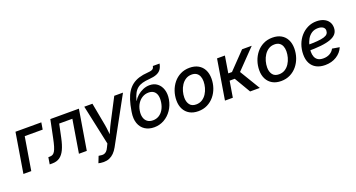

<svg xmlns="http://www.w3.org/2000/svg" viewBox="-52 -1481 4524 2442"><g transform="rotate(-20 2210.0 -260.5)"><path d="M463.4 -539.1 448.2 -446.3H205.1L131.3 0H24.9L113.8 -539.1Z M380.9 0 396 -92.3H415Q438.5 -92.3 455.3 -101.3Q472.2 -110.4 485.6 -132.8Q499 -155.3 511 -195.1Q522.9 -234.9 535.6 -296.9L585.4 -539.1H972.2L882.8 0H776.4L850.1 -446.8H671.9L634.3 -268.1Q614.7 -174.8 586.7 -115.7Q558.6 -56.6 517.6 -28.3Q476.6 0 417.5 0Z M967.8 198.2 1002.4 110.4 1023.9 112.8Q1048.8 118.2 1069.6 114.3Q1090.3 110.4 1107.7 94Q1125 77.6 1139.2 45.9L1161.1 1L1044.9 -539.1H1155.3L1211.9 -234.9Q1220.7 -186 1225.1 -137.5Q1229.5 -88.9 1235.4 -40.5H1203.1Q1225.1 -88.9 1246.1 -137.7Q1267.1 -186.5 1292.5 -234.9L1450.7 -539.1H1568.8L1230 79.1Q1207 120.6 1178.5 149.2Q1149.9 177.7 1115.2 192.4Q1080.6 207 1038.6 207Q1016.6 207 997.8 204.1Q979 201.2 967.8 198.2Z M1794.9 11.7Q1722.2 11.7 1670.4 -21.7Q1618.7 -55.2 1596.2 -118.2Q1573.7 -181.2 1587.9 -268.6L1590.8 -286.1Q1603.5 -363.8 1622.8 -424.3Q1642.1 -484.9 1670.7 -529.3Q1699.2 -573.7 1738.8 -603.8Q1778.3 -633.8 1831.3 -650.4Q1884.3 -667 1952.6 -671.4Q1986.3 -673.8 2004.4 -680.2Q2022.5 -686.5 2030.5 -698Q2038.6 -709.5 2041.5 -727.5H2132.3Q2124.5 -682.1 2103.3 -652.6Q2082 -623 2043 -607.2Q2003.9 -591.3 1942.4 -586.9Q1888.2 -583 1848.1 -572Q1808.1 -561 1779.3 -538.6Q1750.5 -516.1 1730 -477.8Q1709.5 -439.5 1693.8 -379.9H1695.8Q1716.3 -416 1750.7 -446Q1785.2 -476.1 1828.1 -494.4Q1871.1 -512.7 1917.5 -512.7Q1978.5 -512.7 2021 -479.7Q2063.5 -446.8 2082 -389.4Q2100.6 -332 2088.4 -258.8Q2075.2 -181.2 2033.4 -119.9Q1991.7 -58.6 1929.7 -23.4Q1867.7 11.7 1794.9 11.7ZM1808.6 -77.1Q1853 -77.1 1888.7 -98.4Q1924.3 -119.6 1948.5 -159.2Q1972.7 -198.7 1981.9 -253.9Q1990.7 -308.6 1981 -347.7Q1971.2 -386.7 1944.1 -407.7Q1917 -428.7 1872.6 -428.7Q1827.6 -428.7 1789.6 -406.5Q1751.5 -384.3 1725.6 -344.2Q1699.7 -304.2 1690.9 -251Q1682.1 -199.7 1693.4 -160.4Q1704.6 -121.1 1733.6 -99.1Q1762.7 -77.1 1808.6 -77.1Z M2390.6 11.2Q2322.8 11.2 2274.2 -16.4Q2225.6 -43.9 2199.5 -94.2Q2173.3 -144.5 2173.3 -211.4Q2173.3 -276.4 2193.8 -336.4Q2214.4 -396.5 2252.9 -444.1Q2291.5 -491.7 2346.7 -519.3Q2401.9 -546.9 2470.7 -546.9Q2538.6 -546.9 2587.4 -519.5Q2636.2 -492.2 2662.1 -441.7Q2688 -391.1 2688 -323.2Q2688 -258.3 2667.5 -198.2Q2647 -138.2 2607.9 -90.8Q2568.8 -43.5 2513.9 -16.1Q2459 11.2 2390.6 11.2ZM2393.6 -79.1Q2440.4 -79.1 2475.6 -101.3Q2510.7 -123.5 2534.2 -159.9Q2557.6 -196.3 2569.3 -239.5Q2581.1 -282.7 2581.1 -323.7Q2581.1 -362.8 2568.8 -392.6Q2556.6 -422.4 2531.2 -439.5Q2505.9 -456.5 2466.8 -456.5Q2420.9 -456.5 2386 -434.3Q2351.1 -412.1 2327.4 -375.7Q2303.7 -339.4 2291.7 -296.1Q2279.8 -252.9 2279.8 -210.9Q2279.8 -153.3 2307.6 -116.2Q2335.4 -79.1 2393.6 -79.1Z M2752.9 0 2841.8 -539.1H2948.2L2911.1 -311H2960.9L3180.7 -539.1H3311.5L3057.6 -276.4L3224.6 0H3093.3L2964.8 -218.3H2895.5L2859.4 0Z M3511.7 11.2Q3443.8 11.2 3395.3 -16.4Q3346.7 -43.9 3320.6 -94.2Q3294.4 -144.5 3294.4 -211.4Q3294.4 -276.4 3314.9 -336.4Q3335.4 -396.5 3374 -444.1Q3412.6 -491.7 3467.8 -519.3Q3522.9 -546.9 3591.8 -546.9Q3659.7 -546.9 3708.5 -519.5Q3757.3 -492.2 3783.2 -441.7Q3809.1 -391.1 3809.1 -323.2Q3809.1 -258.3 3788.6 -198.2Q3768.1 -138.2 3729 -90.8Q3689.9 -43.5 3635 -16.1Q3580.1 11.2 3511.7 11.2ZM3514.6 -79.1Q3561.5 -79.1 3596.7 -101.3Q3631.8 -123.5 3655.3 -159.9Q3678.7 -196.3 3690.4 -239.5Q3702.1 -282.7 3702.1 -323.7Q3702.1 -362.8 3689.9 -392.6Q3677.7 -422.4 3652.3 -439.5Q3627 -456.5 3587.9 -456.5Q3542 -456.5 3507.1 -434.3Q3472.2 -412.1 3448.5 -375.7Q3424.8 -339.4 3412.8 -296.1Q3400.9 -252.9 3400.9 -210.9Q3400.9 -153.3 3428.7 -116.2Q3456.5 -79.1 3514.6 -79.1Z M4107.9 11.7Q4039.6 11.7 3990.2 -14.2Q3940.9 -40 3914.6 -89.8Q3888.2 -139.6 3888.7 -210.9Q3889.2 -281.7 3911.9 -343.3Q3934.6 -404.8 3975.6 -451.2Q4016.6 -497.6 4071 -523.9Q4125.5 -550.3 4189.5 -550.3Q4244.1 -550.3 4285.4 -532Q4326.7 -513.7 4349.9 -479.7Q4373 -445.8 4373 -398.4Q4373 -350.6 4347.2 -318.1Q4321.3 -285.6 4268.8 -266.1Q4216.3 -246.6 4136.5 -238Q4056.6 -229.5 3948.7 -229.5L3961.9 -304.2Q4052.7 -304.2 4112.3 -308.8Q4171.9 -313.5 4206.3 -324.2Q4240.7 -335 4255.1 -353Q4269.5 -371.1 4269.5 -397.5Q4269.5 -427.2 4245.1 -444.6Q4220.7 -461.9 4178.7 -461.9Q4127 -461.9 4091.1 -437.5Q4055.2 -413.1 4033.4 -374.3Q4011.7 -335.4 4001.7 -292Q3991.7 -248.5 3991.7 -209.5Q3991.2 -172.9 4002.7 -142.3Q4014.2 -111.8 4041.3 -94Q4068.4 -76.2 4114.7 -76.2Q4165 -76.2 4202.6 -97.7Q4240.2 -119.1 4258.3 -155.8L4356.9 -139.2Q4328.1 -70.3 4262 -29.3Q4195.8 11.7 4107.9 11.7Z"/></g></svg>

Font: Inter 18pt Medium
Style: Italic
Weight: 500
Italic angle: -9.3988°
Designer: Rasmus Andersson
Foundry: rsms
Version: Version 4.001;git-66647c0bb